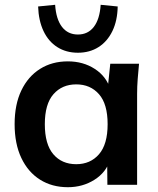

<svg xmlns="http://www.w3.org/2000/svg" viewBox="-20 -771 660 801"><path d="M263 10Q197 10 147 -21.5Q97 -53 69 -112Q41 -171 41 -253Q41 -335 69 -393.5Q97 -452 147 -483.5Q197 -515 263 -515Q327 -515 375.5 -483.5Q424 -452 440 -399H429L440 -505H560Q557 -474 554.5 -442Q552 -410 552 -379V0H428L427 -104H439Q423 -52 374 -21Q325 10 263 10ZM298 -86Q357 -86 393 -127.5Q429 -169 429 -253Q429 -337 393 -378Q357 -419 298 -419Q239 -419 203 -378Q167 -337 167 -253Q167 -169 202.5 -127.5Q238 -86 298 -86ZM305 -551Q256 -551 219 -574.5Q182 -598 161.5 -641.5Q141 -685 139 -744L210 -751Q214 -691 238.5 -659Q263 -627 305 -627Q347 -627 371.5 -659Q396 -691 400 -751L471 -744Q470 -685 449 -641.5Q428 -598 391 -574.5Q354 -551 305 -551Z"/></svg>

Font: Mulish ExtraLight
Style: Bold
Weight: 700
Version: Version 3.603